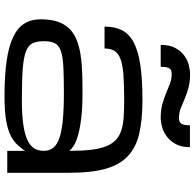

<svg xmlns="http://www.w3.org/2000/svg" viewBox="-26 -796 833 821"><g transform="rotate(90 390.5 -385.5)"><path d="M625 -77.1Q623.5 -71.3 603 -47.9Q588.4 -30.3 564 -16.8Q539.6 -3.4 498.8 4.2Q458 11.7 391.6 11.7Q303.2 11.7 240.7 2.7Q178.2 -6.3 138.7 -25.1Q99.1 -43.9 80.8 -73.2Q62.5 -102.5 62.5 -143.1Q62.5 -185.5 72.5 -215.1Q82.5 -244.6 101.8 -264.6Q121.1 -284.7 148.4 -295.9Q175.8 -307.1 210.7 -313Q245.6 -318.8 287.1 -320.3Q328.6 -321.8 375.5 -321.8Q442.4 -321.8 487.3 -316.2Q532.2 -310.5 560.8 -302Q589.4 -293.5 604 -283.7Q618.7 -273.9 625 -265.6Q625 -320.3 620.4 -358.9Q615.7 -397.5 605.2 -423.3Q594.7 -449.2 578.1 -464.6Q561.5 -480 537.4 -487.8Q513.2 -495.6 481 -497.8Q448.7 -500 407.2 -500Q342.8 -500 300.3 -496.8Q257.8 -493.7 232.9 -484.4Q208 -475.1 197.8 -458.7Q187.5 -442.4 187.5 -416H93.8Q93.8 -460.4 109.6 -491.2Q125.5 -522 162.4 -541.3Q199.2 -560.5 259.3 -569.3Q319.3 -578.1 407.2 -578.1Q493.2 -578.1 552.7 -564Q612.3 -549.8 649.2 -514.2Q686 -478.5 702.4 -418.2Q718.8 -357.9 718.8 -265.6V0H625ZM407.2 -62.5Q469.2 -62.5 511 -68.4Q552.7 -74.2 578.1 -85.9Q603.5 -97.7 614.3 -115.2Q625 -132.8 625 -156.2Q625 -179.7 612.5 -196Q600.1 -212.4 571 -222.7Q542 -232.9 494.1 -237.5Q446.3 -242.2 376 -242.2Q305.7 -242.2 262.5 -239.7Q219.2 -237.3 195.8 -228.5Q172.4 -219.7 164.3 -202.6Q156.2 -185.5 156.2 -156.2Q156.2 -127 164.8 -108.6Q173.3 -90.3 199.7 -80.1Q226.1 -69.8 275.6 -66.2Q325.2 -62.5 407.2 -62.5ZM296.9 -703.1Q318.8 -703.1 337.6 -695.8Q356.4 -688.5 377.4 -679.7Q398.4 -670.9 423.8 -663.6Q449.2 -656.2 484.4 -656.2Q502 -656.2 523.7 -662.4Q545.4 -668.5 564.5 -682.9Q583.5 -697.3 596.4 -721.2Q609.4 -745.1 609.4 -781.2H515.6Q515.6 -766.6 513.7 -757.3Q511.7 -748 507.8 -742.9Q503.9 -737.8 498 -736.1Q492.2 -734.4 484.4 -734.4Q462.4 -734.4 443.6 -741.7Q424.8 -749 403.8 -758.1Q382.8 -767.1 357.4 -774.4Q332 -781.7 296.9 -781.7Q279.3 -781.7 257.6 -776.1Q235.8 -770.5 216.8 -756.3Q197.8 -742.2 184.8 -717.8Q171.9 -693.4 171.9 -656.2H265.6Q265.6 -671.4 267.6 -680.7Q269.5 -689.9 273.4 -694.8Q277.3 -699.7 283.2 -701.4Q289.1 -703.1 296.9 -703.1Z"/></g></svg>

Font: Michroma
Style: Regular
Weight: 400
Version: Version 1.000